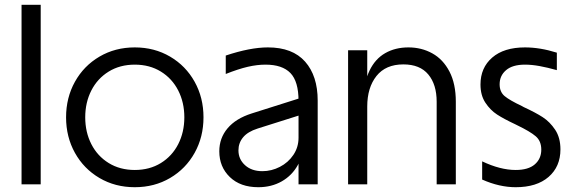

<svg xmlns="http://www.w3.org/2000/svg" viewBox="-20 -770 2401 802"><path d="M70 -750H150V0H70Z M830 -280Q830 -198 793 -131.5Q756 -65 690.5 -26.5Q625 12 543 12Q461 12 395.5 -26.5Q330 -65 293 -131.5Q256 -198 256 -280Q256 -362 293 -428.5Q330 -495 395.5 -533.5Q461 -572 543 -572Q625 -572 690.5 -533.5Q756 -495 793 -428.5Q830 -362 830 -280ZM543 -60Q605 -60 652 -89Q699 -118 724.5 -168Q750 -218 750 -280Q750 -342 724.5 -392Q699 -442 652 -471Q605 -500 543 -500Q481 -500 434 -471Q387 -442 361.5 -392Q336 -342 336 -280Q336 -218 361.5 -168Q387 -118 434 -89Q481 -60 543 -60Z M1252 -295 1056 -233Q1015 -220 995.5 -196.5Q976 -173 976 -142Q976 -105 1003.5 -80Q1031 -55 1076 -55Q1114 -55 1149 -73Q1184 -91 1205.5 -123Q1227 -155 1227 -195V-349Q1227 -430 1193 -465Q1159 -500 1089 -500Q1054 -500 1015 -491Q976 -482 923 -461V-538Q1025 -572 1099 -572Q1202 -572 1254.5 -512.5Q1307 -453 1307 -350V0H1227V-119L1239 -180H1248Q1248 -124 1224 -80.5Q1200 -37 1157 -12.5Q1114 12 1059 12Q984 12 940 -30.5Q896 -73 896 -138Q896 -193 930.5 -234Q965 -275 1031 -296L1252 -366Z M1514 -560V-390V-380V0H1434V-560ZM1686 -572Q1741 -572 1786 -547Q1831 -522 1857.5 -471Q1884 -420 1884 -345V0H1804V-345Q1804 -417 1769 -459Q1734 -501 1665 -501Q1591 -501 1552.5 -452.5Q1514 -404 1514 -325L1500 -355Q1500 -426 1523.5 -475Q1547 -524 1589 -548Q1631 -572 1686 -572Z M1994 -20V-96Q2032 -78 2067 -69Q2102 -60 2134 -60Q2187 -60 2214 -83.5Q2241 -107 2241 -145Q2241 -181 2217.5 -201Q2194 -221 2140 -247L2132 -251Q2085 -273 2056.5 -291.5Q2028 -310 2007.5 -341Q1987 -372 1987 -417Q1987 -487 2036 -529.5Q2085 -572 2173 -572Q2236 -572 2306 -550V-477Q2267 -488 2234 -494Q2201 -500 2173 -500Q2121 -500 2094 -477Q2067 -454 2067 -418Q2067 -386 2088 -368.5Q2109 -351 2160 -327L2167 -323Q2217 -300 2247 -280.5Q2277 -261 2299 -228Q2321 -195 2321 -146Q2321 -74 2271.5 -31Q2222 12 2134 12Q2066 12 1994 -20Z"/></svg>

Font: TASA Explorer VF
Style: Regular
Weight: 400
Designer: Weizhong Zhang
Foundry: Local Remote
Version: Version 1.000;Glyphs 3.2 (3192)